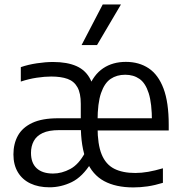

<svg xmlns="http://www.w3.org/2000/svg" viewBox="-20 -828 810 858"><path d="M576 9.5Q497.5 9.5 445.2 -18.8Q393 -47 367 -108.8Q341 -170.5 341 -272L352 -280Q352 -374 375 -434Q398 -494 440.8 -522.8Q483.5 -551.5 542.5 -551.5Q601.5 -551.5 644.5 -522.8Q687.5 -494 710.8 -432.2Q734 -370.5 734 -270.5V-245H400V-299.5H674.5L659 -284.5Q659 -366 644.5 -411.5Q630 -457 603.2 -475.5Q576.5 -494 539.5 -494Q502 -494 474.5 -475.5Q447 -457 431.5 -412Q416 -367 416 -288V-259.5Q416 -183 434.2 -138.2Q452.5 -93.5 490 -74.2Q527.5 -55 584.5 -55Q612 -55 642.2 -60.2Q672.5 -65.5 708 -76V-11Q672 0 639.8 4.8Q607.5 9.5 576 9.5ZM201 9Q152 9 115.8 -8.2Q79.5 -25.5 59.8 -58.5Q40 -91.5 40 -138Q40 -185.5 60 -221.8Q80 -258 124 -278.8Q168 -299.5 239.5 -299.5H362V-246.5H244.5Q198 -246.5 170.5 -233.5Q143 -220.5 130.8 -197.5Q118.5 -174.5 118.5 -145Q118.5 -99.5 144 -76Q169.5 -52.5 217 -52.5Q256 -52.5 294.2 -73Q332.5 -93.5 361 -147.5L388 -101Q348.5 -37.5 300.5 -14.2Q252.5 9 201 9ZM341 -272V-364Q341 -411.5 326 -438.2Q311 -465 281.8 -475.5Q252.5 -486 209 -486Q180.5 -486 144.8 -480.8Q109 -475.5 73 -463.5V-528Q106.5 -539.5 145 -545.2Q183.5 -551 217.5 -551Q280 -551 321.8 -532.5Q363.5 -514 384.2 -472.8Q405 -431.5 405 -363.5V-266.5ZM344.5 -626.5 439 -808H520.5L413.5 -626.5Z"/></svg>

Font: Encode Sans SemiCondensed
Style: Regular
Weight: 400
Width: 4
Designer: Multiple Designers
Foundry: Impallari Type
Version: Version 3.002